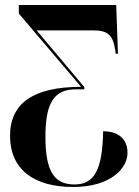

<svg xmlns="http://www.w3.org/2000/svg" viewBox="-20 -734 553 765"><path d="M271 11C422 11 488 -64 488 -125C488 -179 453 -211 391 -211C388 -59 357 1 277 1C196 1 161 -51 161 -189C161 -322 194 -378 282 -378H316V-387L126 -613H351C410 -613 430 -594 439 -535L441 -520H450L443 -714H55V-680L303 -388C115 -388 20 -324 20 -193C20 -59 115 11 271 11Z"/></svg>

Font: Noto Serif Display Condensed Extra
Style: Regular
Weight: 800
Width: 3
Designer: Monotype Design Team
Foundry: Monotype Imaging Inc.
Version: Version 1.900